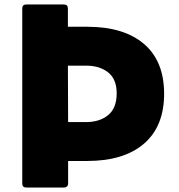

<svg xmlns="http://www.w3.org/2000/svg" viewBox="-20 -792 794 854"><path d="M710 -375Q710 -230 620.5 -153Q531 -76 368 -76H283V24Q283 32 278 37Q273 42 265 42H96Q79 42 79 24V-754Q79 -772 96 -772H265Q282 -772 282 -754V-673H368Q531 -673 620.5 -596.5Q710 -520 710 -375ZM499 -377Q499 -440 461 -470Q423 -500 363 -500H282L283 -249H363Q423 -249 461 -280Q499 -311 499 -377Z"/></svg>

Font: LINE Seed JP_TTF ExtraBold
Style: Regular
Weight: 800
Designer: LY Corporation & Fontrix & Fontworks
Version: Version 1.015